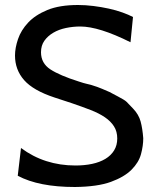

<svg xmlns="http://www.w3.org/2000/svg" viewBox="-20 -734 624 768"><path d="M280 14Q135 14 51 -31L64 -142Q158 -72 282 -72Q318 -72 348.5 -78.5Q379 -85 401.5 -98.5Q424 -112 436.5 -132.5Q449 -153 449 -180Q449 -208 436 -228.5Q423 -249 399.5 -265Q376 -281 342.5 -294Q309 -307 268 -321L198 -344Q113 -372 76.5 -413.5Q40 -455 40 -512Q40 -542 52 -577.5Q64 -613 92.5 -643.5Q121 -674 169.5 -694Q218 -714 292 -714Q322 -714 354 -710Q386 -706 415.5 -699.5Q445 -693 470 -684Q495 -675 512 -666L502 -565Q376 -628 301 -628Q272 -628 243.5 -622Q215 -616 193 -603Q171 -590 157.5 -571Q144 -552 144 -525Q144 -481 181.5 -456.5Q219 -432 295 -408Q316 -401 325.5 -399Q335 -397 344 -394.5Q353 -392 368.5 -386.5Q384 -381 418 -366L452 -348Q465 -341 473.5 -336Q482 -331 487 -326L512 -300Q535 -276 542.5 -248Q550 -220 553 -181Q553 -151 544 -117.5Q535 -84 506 -55Q477 -26 423.5 -6.5Q370 13 280 14Z"/></svg>

Font: Cabin
Style: Regular
Weight: 400
Designer: Pablo Impallari
Foundry: Pablo Impallari
Version: Version 1.007